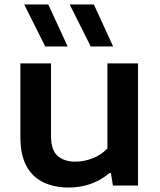

<svg xmlns="http://www.w3.org/2000/svg" viewBox="-20 -828 714 857"><path d="M286 9Q222.5 9 174 -14Q125.5 -37 98.2 -86.5Q71 -136 71 -216.5V-545H207.5V-224Q207.5 -158 237 -132.2Q266.5 -106.5 316 -106.5Q354.5 -106.5 393 -121.2Q431.5 -136 459.5 -165.5V-545H596V0H484L475 -55.5H469Q392 9 286 9ZM385 -620.5 291 -808H399L485 -620.5ZM182 -620.5 88 -808H195.5L282 -620.5Z"/></svg>

Font: Encode Sans Expanded SemiBold
Style: Regular
Weight: 600
Width: 7
Designer: Multiple Designers
Foundry: Impallari Type
Version: Version 3.000; ttfautohint (v1.8.3) -l 8 -r 50 -G 200 -x 14 